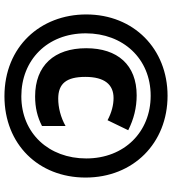

<svg xmlns="http://www.w3.org/2000/svg" viewBox="25 -789 774 864"><g transform="rotate(90 412.0 -357.0)"><path d="M413 10C629 10 779 -143 779 -355C779 -570 624 -724 411 -724C200 -724 45 -572 45 -358C45 -152 190 10 413 10ZM413 -66C251 -66 130 -182 130 -356C130 -523 243 -648 411 -648C573 -648 693 -530 693 -358C693 -191 581 -66 413 -66ZM414 -128C464 -128 506 -138 547 -159V-265C508 -243 464 -232 424 -232C356 -232 326 -269 326 -354C326 -441 361 -481 421 -481C453 -481 487 -472 521 -454L566 -547C516 -572 465 -585 409 -585C272 -585 197 -499 197 -358C197 -214 275 -128 414 -128Z"/></g></svg>

Font: Noto Sans Sinhala Condensed Black
Style: Regular
Weight: 900
Width: 3
Designer: Jelle Bosma - Monotype Design Team
Foundry: Monotype Imaging Inc.
Version: Version 2.006